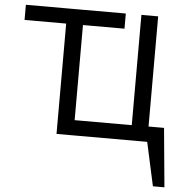

<svg xmlns="http://www.w3.org/2000/svg" viewBox="-60 -736 1027 1030"><g transform="rotate(5 454.0 -220.5)"><path d="M351.6 0H261.7V-594.2H37.6V-675.8H575.7V-594.2H351.6ZM750 0H261.7V-675.8H352.1V-82H659.7V-675.8H750V-82.5H833.5L863.3 234.9H801.3Z"/></g></svg>

Font: Cadman
Style: Regular
Weight: 400
Designer: Paul James MIller
Foundry: High-Logic / Made with FontCreator
Version: Version 2.114;March 28, 2021;FontCreator 13.0.0.2683 64-bit